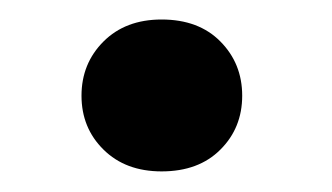

<svg xmlns="http://www.w3.org/2000/svg" viewBox="-20 -166 332 192"><path d="M141.6 5.4Q105.5 5.4 83.5 -16.4Q61.5 -38.1 61.5 -70.3Q61.5 -102.5 83.5 -124.5Q105.5 -146.5 141.6 -146.5Q178.7 -146.5 200.4 -124.5Q222.2 -102.5 222.2 -70.3Q222.2 -38.1 200.4 -16.4Q178.7 5.4 141.6 5.4Z"/></svg>

Font: Heebo
Style: Bold
Weight: 700
Designer: Oded Ezer
Foundry: Ezer Type House
Version: Version 3.100